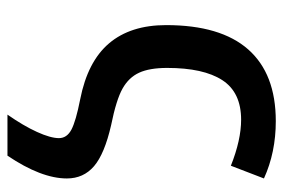

<svg xmlns="http://www.w3.org/2000/svg" viewBox="-146 -444 781 530"><g transform="rotate(90 245.0 -179.5)"><path d="M168 -250Q168 -201.2 181.2 -172.6Q194.3 -144 225.1 -126.7Q255.9 -109.4 326.2 -95.2Q405.3 -77.1 439.2 -48.1Q473.1 -19 473.1 26.9Q473.1 97.7 410.2 190.9H296.9Q327.6 147 344.7 109.4Q361.8 71.8 361.8 48.8Q361.8 26.9 338.4 14.4Q314.9 2 254.9 -9.8Q150.4 -30.3 100.1 -89.6Q49.8 -148.9 49.8 -247.1Q49.8 -397.5 116.9 -473.6Q184.1 -549.8 314.9 -549.8Q401.4 -549.8 473.1 -517.1L438 -425.8Q366.7 -454.1 311 -454.1Q235.4 -454.1 201.7 -402.1Q168 -350.1 168 -250Z"/></g></svg>

Font: Open Sans Semibold
Style: Regular
Weight: 600
Foundry: Ascender Corporation
Version: Version 1.10; ttfautohint (v1.5.65-e2d9)